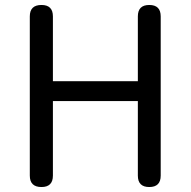

<svg xmlns="http://www.w3.org/2000/svg" viewBox="-20 -753 768 773"><path d="M147 0Q100 0 100 -46V-687Q100 -733 147 -733Q193 -733 193 -687V-426H535V-687Q535 -733 581 -733Q627 -733 627 -687V-46Q627 0 581 0Q535 0 535 -46V-346H364H193V-46Q193 0 147 0Z"/></svg>

Font: GenSenRounded TW R
Style: Regular
Weight: 400
Version: Version 1.501;PS 1;hotconv 16.6.51;makeotf.lib2.5.65220